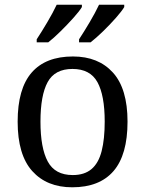

<svg xmlns="http://www.w3.org/2000/svg" viewBox="-20 -786 617 816"><path d="M287 10Q179 10 117 -59Q55 -128 55 -269Q55 -409 114.5 -477.5Q174 -546 290 -546Q398 -546 460 -477.5Q522 -409 522 -269Q522 -128 462.5 -59Q403 10 287 10ZM289 -42Q339 -42 369 -67.5Q399 -93 412 -144Q425 -195 425 -269Q425 -381 394 -437Q363 -493 288 -493Q213 -493 182.5 -437Q152 -381 152 -269Q152 -157 183 -99.5Q214 -42 289 -42ZM316 -619Q337 -651 361 -691.5Q385 -732 401 -766H508V-756Q498 -739 472.5 -710Q447 -681 417.5 -652.5Q388 -624 365 -606H316ZM136 -619Q157 -651 181 -691.5Q205 -732 221 -766H328V-756Q318 -739 292 -710Q266 -681 237 -652.5Q208 -624 185 -606H136Z"/></svg>

Font: Noto Serif Khmer
Style: Regular
Weight: 400
Designer: Danh Hong and the Monotype Design Team
Foundry: Monotype Imaging Inc.
Version: Version 2.003